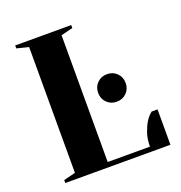

<svg xmlns="http://www.w3.org/2000/svg" viewBox="-127 -809 864 918"><g transform="rotate(-20 305.0 -350.0)"><path d="M50 0ZM335 -700V-685L275 -670V-25H490Q490 -64 500 -93Q510 -122 522 -142Q536 -165 555 -180H585V0H50V-15L110 -30V-670L50 -685V-700ZM345 -351Q345 -381 365 -401Q385 -421 415 -421Q445 -421 465 -401Q485 -381 485 -351Q485 -321 465 -301Q445 -281 415 -281Q385 -281 365 -301Q345 -321 345 -351Z"/></g></svg>

Font: Yeseva One
Style: Regular
Weight: 400
Designer: Jovanny Lemonad
Foundry: Jovanny Lemonad
Version: Version 2.001; ttfautohint (v0.91) -l 8 -r 50 -G 200 -x 0 -w